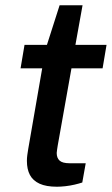

<svg xmlns="http://www.w3.org/2000/svg" viewBox="-20 -696 424 728"><path d="M196 12Q155 12 130 0.5Q105 -11 93.5 -32.5Q82 -54 82 -86Q82 -97 83.5 -108Q85 -119 87 -131L140 -437H58L73 -526H158L206 -676H293L266 -526H384L369 -437H251L199 -145Q198 -138 196.5 -129Q195 -120 195 -116Q195 -97 206 -87Q217 -77 244 -77H305L292 -4Q280 0 263 4Q246 8 228 10Q210 12 196 12Z"/></svg>

Font: Archivo SemiExpanded Medium
Style: Italic
Weight: 500
Width: 6
Italic angle: -10°
Designer: Hector Gatti
Foundry: Omnibus-Type
Version: Version 2.001